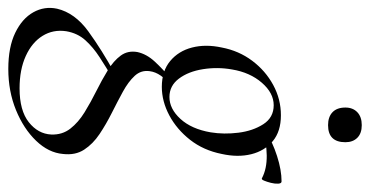

<svg xmlns="http://www.w3.org/2000/svg" viewBox="-284 -392 913 474"><g transform="rotate(90 173.0 -155.5)"><path d="M106.8 281Q52.8 281 17.5 263.9Q-17.8 246.8 -33.2 219.2Q-48.6 191.6 -42 160.6Q-31.6 116.6 13.9 83.5Q59.4 50.4 118.2 18L125.2 26Q101.6 40.2 77.5 55.8Q53.4 71.4 35.9 90.7Q18.4 110 13.6 138Q8.8 170.2 25 196.4Q41.2 222.6 74.8 237.9Q108.4 253.2 154.6 253.2Q209.4 253.2 238.2 230.4Q267 207.6 268.6 175Q269.6 147.8 254.1 127.9Q238.6 108 213.7 92.7Q188.8 77.4 161.5 63.8Q134.2 50.2 110.4 35.6Q86.6 21 73.7 3.4Q60.8 -14.2 65 -37.8Q70 -60.4 88.3 -80.3Q106.6 -100.2 133.8 -123L144 -115.2Q132.6 -108.8 123.3 -95.5Q114 -82.2 112.2 -68Q109.2 -46.8 123.8 -31Q138.4 -15.2 163 -1.8Q187.6 11.6 215.3 25.5Q243 39.4 267.4 55.7Q291.8 72 306 93.8Q320.2 115.6 316.6 146Q313.6 181.6 284 212.4Q254.4 243.2 208.1 262.1Q161.8 281 106.8 281ZM150.8 -98Q112 -98 87.2 -118.6Q62.4 -139.2 53.8 -172.7Q45.2 -206.2 53.8 -246Q61.8 -288.2 86.5 -321.1Q111.2 -354 146.3 -373Q181.4 -392 221 -392Q261 -392 285 -371.9Q309 -351.8 317.2 -318.8Q325.4 -285.8 316.6 -246Q307.6 -200.8 281.7 -167.8Q255.8 -134.8 221.2 -116.4Q186.6 -98 150.8 -98ZM176 -116.8Q205.2 -116.8 230.1 -144Q255 -171.2 263.2 -218.6Q268.6 -251.4 264.1 -287.2Q259.6 -323 243.1 -348.6Q226.6 -374.2 196.2 -374.2Q166.2 -374.2 140.8 -345Q115.4 -315.8 108 -271.4Q101.6 -235.6 107.3 -199.6Q113 -163.6 130.6 -140.2Q148.2 -116.8 176 -116.8ZM258.2 -346 257.2 -353Q287.2 -371.4 321.8 -382.5Q356.4 -393.6 384.4 -393.6Q389.4 -393.6 389.9 -385.4Q390.4 -377.2 387.9 -367.3Q385.4 -357.4 382.4 -350.3Q379.4 -343.2 376.4 -345.2Q353.2 -357.4 320.2 -357Q287.2 -356.6 258.2 -346ZM245.4 -508.4Q225 -508.4 213.5 -519.4Q202 -530.4 202 -551.2Q202 -569.6 213.5 -580.6Q225 -591.6 245.4 -591.6Q265.8 -591.6 276.7 -580.6Q287.6 -569.6 287.6 -551.2Q287.6 -508.4 245.4 -508.4Z"/></g></svg>

Font: Cormorant Garamond Light
Style: Italic
Weight: 300
Italic angle: -10°
Designer: Christian Thalmann (Catharsis Fonts)
Foundry: Catharsis Fonts
Version: Version 4.001